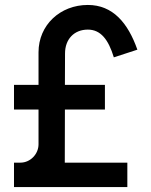

<svg xmlns="http://www.w3.org/2000/svg" viewBox="-20 -755 611 775"><path d="M36.5 0H494V-98.5H241.5L242 -313H403.5V-412.5H242L242.5 -539.5C242.5 -596.5 279 -635.5 334.5 -635.5C386.5 -635.5 417.5 -595.5 439.5 -523.5L534.5 -554.5C496.5 -662.5 435.5 -735 334.5 -735C223 -735 135.5 -654 135.5 -544V-412.5H36.5V-313H135.5V-172.5C135.5 -133 102.5 -98.5 62.5 -98.5H36.5Z"/></svg>

Font: Eudonet SemiBold
Style: Regular
Weight: 600
Designer: Mikhail Sharanda
Foundry: Mikhail Sharanda
Version: Version 4.503;Glyphs 3.1.2 (3151)